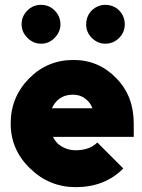

<svg xmlns="http://www.w3.org/2000/svg" viewBox="-20 -759 585 791"><path d="M149 -739Q116 -739 93 -716Q69 -692 69 -659Q69 -627 93 -603Q117 -579 149 -579Q182 -579 205 -603Q229 -627 229 -659Q229 -692 205 -716Q182 -739 149 -739ZM414 -739Q382 -739 358 -716Q335 -692 335 -659Q335 -626 358 -603Q382 -579 414 -579Q447 -579 471 -603Q494 -626 494 -659Q494 -692 471 -716Q447 -739 414 -739ZM531 -195V-250Q531 -363 460 -436Q387 -512 283 -512Q175 -512 100 -436Q24 -359 24 -250Q24 -142 104 -65Q183 12 292 12Q412 12 488 -65L381 -172Q349 -140 292 -140Q257 -140 229 -159Q219 -165 211.5 -174.5Q204 -184 198 -195ZM280 -369Q311 -369 332 -352Q351 -338 361 -313H194Q204 -336 223 -351Q247 -369 280 -369Z"/></svg>

Font: Unageo
Style: ExtraBold
Weight: 800
Designer: Richard Sepsi
Foundry: Richard Sepsi
Version: Version 2.000